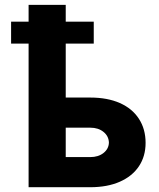

<svg xmlns="http://www.w3.org/2000/svg" viewBox="-20 -783 664 803"><path d="M372.1 -600.6H254.9V-375H357.4Q429.2 -375 481.2 -352.1Q533.2 -329.1 561 -286.1Q588.9 -243.2 588.9 -185.5Q588.9 -129.4 561 -87.6Q533.2 -45.9 481 -22.9Q428.7 0 357.4 0H99.6V-600.6H26.4V-692.4H99.6V-762.7H254.9V-692.4H372.1ZM357.4 -126Q391.1 -126 412.8 -143.1Q434.6 -160.2 435.5 -186.5Q434.6 -213.9 412.8 -231.4Q391.1 -249 357.4 -249H254.9V-126Z"/></svg>

Font: Pretendard ExtraBold
Style: Regular
Weight: 800
Designer: Base glyphs from Inter by Rasmus Andersson; Hangeul glyphs from Noto Sans CJK(Source Han Sans) by Jang Soo-young and Kan
Foundry: Kil Hyung-jin
Version: Version 1.309